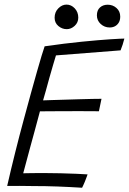

<svg xmlns="http://www.w3.org/2000/svg" viewBox="-20 -832 574 856"><path d="M346 5Q290 1.5 237 -0.5Q184 -2.5 126 -2.5Q99.5 -3 69 -3.2Q38.5 -3.5 12 -3Q29 -77.5 47.8 -152.5Q66.5 -227.5 85 -295.5Q121 -429 145 -513.2Q169 -597.5 179 -625.5Q268.5 -638.5 344.2 -646Q420 -653.5 470.5 -656.8Q521 -660 534.5 -660Q530.5 -644.5 526.8 -633Q523 -621.5 517.5 -607.5L229.5 -585Q225 -570 216.8 -542.8Q208.5 -515.5 200 -484.5Q191.5 -453.5 184 -426.2Q176.5 -399 172 -384.5Q183.5 -385 208.8 -385.8Q234 -386.5 266.5 -387.5Q299 -388.5 332 -389.5Q365 -390.5 391.8 -391Q418.5 -391.5 432.5 -391.5L421 -336Q413.5 -336 388.5 -336.2Q363.5 -336.5 329.5 -336.5Q295.5 -336.5 260.5 -336.2Q225.5 -336 197.8 -336Q170 -336 158 -335.5Q156 -328 149.5 -303.8Q143 -279.5 134 -246.2Q125 -213 115.2 -177.5Q105.5 -142 97.2 -110.5Q89 -79 83.5 -59.5Q97.5 -60 125.2 -60.2Q153 -60.5 174.5 -60.5Q212 -60.5 250.2 -59.5Q288.5 -58.5 320.5 -57.2Q352.5 -56 370.5 -54.5Q367.5 -47 364.5 -38Q361.5 -29 357.8 -20.8Q354 -12.5 351.2 -5.8Q348.5 1 346 5ZM277.5 -702Q257 -702 240.2 -716Q223.5 -730 223.5 -753Q223.5 -778 240 -794.8Q256.5 -811.5 276.5 -811.5Q297.5 -811.5 313.2 -794.8Q329 -778 329 -753.5Q329 -731.5 313 -716.8Q297 -702 277.5 -702ZM469 -709.5Q446 -709.5 429 -725Q412 -740.5 412 -763.5Q412 -786.5 425.8 -798.8Q439.5 -811 460 -811Q483 -811 499.5 -796.2Q516 -781.5 516 -758Q516 -742.5 509.8 -731.8Q503.5 -721 493 -715.2Q482.5 -709.5 469 -709.5Z"/></svg>

Font: Grandstander Thin ExtraLight
Style: Italic
Weight: 250
Italic angle: -15°
Version: Version 1.200